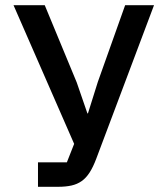

<svg xmlns="http://www.w3.org/2000/svg" viewBox="-20 -718 640 738"><path d="M126 -94H237L265 -165L32 -698H152L275 -401L316 -282H318L356 -403L461 -698H572L350 -108Q338 -76 324.5 -55Q311 -34 294 -22Q277 -10 255 -5Q233 0 203 0H126Z"/></svg>

Font: IBM Plaex Mono Medium
Style: Regular
Weight: 500
Designer: Mike Abbink, Paul van der Laan, Pieter van Rosmalen
Foundry: Bold Monday
Version: Version 2.003